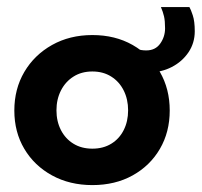

<svg xmlns="http://www.w3.org/2000/svg" viewBox="-20 -524 584 556"><path d="M247.5 12Q182 12 130.8 -16Q79.5 -44 50.5 -92.8Q21.5 -141.5 21.5 -204Q21.5 -266.5 50.5 -315.8Q79.5 -365 130.8 -393.8Q182 -422.5 247.5 -422.5Q313.5 -422.5 364 -393.8Q414.5 -365 443 -315.8Q471.5 -266.5 471.5 -204Q471.5 -141.5 443 -92.8Q414.5 -44 364 -16Q313.5 12 247.5 12ZM247.5 -93.5Q279 -93.5 302.2 -107.8Q325.5 -122 338.2 -147.2Q351 -172.5 351 -204.5Q351 -236.5 338.2 -262Q325.5 -287.5 302.2 -302.2Q279 -317 247.5 -317Q216 -317 192.8 -302.2Q169.5 -287.5 156.5 -262Q143.5 -236.5 143.5 -204.5Q143.5 -172.5 156.5 -147.2Q169.5 -122 192.8 -107.8Q216 -93.5 247.5 -93.5ZM412.5 -314.5Q396 -314.5 383.2 -318.5Q370.5 -322.5 359 -329V-393Q366.5 -386.5 377.5 -382.2Q388.5 -378 403.5 -378Q430 -378 444 -397.8Q458 -417.5 458 -442Q458 -463.5 455 -476.5Q452 -489.5 446 -503.5H528.5Q532.5 -497 538.2 -479.8Q544 -462.5 544 -433.5Q544 -399.5 525.8 -372.5Q507.5 -345.5 477.5 -330Q447.5 -314.5 412.5 -314.5Z"/></svg>

Font: League Spartan Thin SemiBold
Style: Regular
Weight: 600
Version: Version 2.002